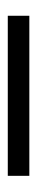

<svg xmlns="http://www.w3.org/2000/svg" viewBox="174 -170 94 481"><g transform="rotate(-90 220.5 70.0)"><path d="M421 43V97H20V43Z"/></g></svg>

Font: Gemunu Libre
Style: Regular
Weight: 400
Designer: Puspanada Ekanayake, Sola Matas, Pathum Egodawatta, Kosala Senevirathne
Foundry: mooniak
Version: Version 1.100